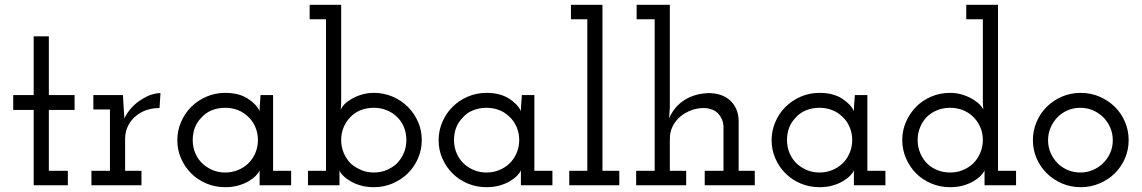

<svg xmlns="http://www.w3.org/2000/svg" viewBox="-20 -770 4746 798"><path d="M262 0H120V-313H35V-375H120V-619H183V-375H290V-313H183V-60H262Z M568 0H360V-60H437V-315H368V-375H491L494 -323Q496 -302 495.5 -300.5Q495 -299 497 -278Q509 -303 527 -322.5Q545 -342 566 -355Q587 -369 607.5 -376Q628 -383 647 -383L643 -321Q616 -321 592 -313.5Q568 -306 550 -292Q527 -275 513.5 -249.5Q500 -224 500 -193V-60H568Z M1190 0H1059V-30Q1059 -39 1059 -46Q1059 -53 1059 -62Q1055 -52 1043.5 -40Q1032 -28 1013.5 -17Q995 -6 970.5 1Q946 8 916 8Q874 8 837.5 -7.5Q801 -23 774.5 -49.5Q748 -76 732.5 -111.5Q717 -147 717 -187Q717 -227 732.5 -263Q748 -299 774.5 -325.5Q801 -352 837.5 -368Q874 -384 916 -384Q973 -384 1010 -360Q1047 -336 1059 -308Q1059 -324 1060.5 -341Q1062 -358 1063 -375H1115V-60H1190ZM916 -322Q886 -322 860 -311.5Q834 -301 817 -281Q799 -263 790 -239.5Q781 -216 781 -188Q781 -157 793 -130.5Q805 -104 826 -86Q844 -71 866.5 -62Q889 -53 916 -53Q944 -53 968.5 -63Q993 -73 1011 -90Q1030 -108 1041 -133.5Q1052 -159 1052 -188Q1052 -217 1041 -242.5Q1030 -268 1011 -285Q993 -303 968.5 -312.5Q944 -322 916 -322Z M1260 0V-60H1335V-690H1267V-750H1398V-350Q1398 -339 1397.5 -332Q1397 -325 1396 -314Q1400 -324 1410 -335Q1420 -346 1439 -357.5Q1458 -369 1482 -376.5Q1506 -384 1534 -384Q1575 -384 1611.5 -368.5Q1648 -353 1675 -326Q1702 -299 1717.5 -263.5Q1733 -228 1733 -188Q1733 -148 1717.5 -112Q1702 -76 1675 -49.5Q1648 -23 1611.5 -7.5Q1575 8 1534 8Q1504 8 1479.5 1Q1455 -6 1436.5 -17Q1418 -28 1406 -40Q1394 -52 1391 -62Q1391 -53 1391 -46Q1391 -39 1391 -30V0ZM1534 -322Q1503 -322 1477.5 -311.5Q1452 -301 1434 -281Q1417 -263 1407.5 -239Q1398 -215 1398 -188Q1398 -159 1409 -133.5Q1420 -108 1439 -89Q1458 -73 1482 -63Q1506 -53 1534 -53Q1563 -53 1587.5 -63.5Q1612 -74 1630 -91Q1648 -110 1658.5 -134.5Q1669 -159 1669 -188Q1669 -218 1658 -243.5Q1647 -269 1627 -287Q1610 -303 1585.5 -312.5Q1561 -322 1534 -322Z M2276 0H2145V-30Q2145 -39 2145 -46Q2145 -53 2145 -62Q2141 -52 2129.5 -40Q2118 -28 2099.5 -17Q2081 -6 2056.5 1Q2032 8 2002 8Q1960 8 1923.5 -7.5Q1887 -23 1860.5 -49.5Q1834 -76 1818.5 -111.5Q1803 -147 1803 -187Q1803 -227 1818.5 -263Q1834 -299 1860.5 -325.5Q1887 -352 1923.5 -368Q1960 -384 2002 -384Q2059 -384 2096 -360Q2133 -336 2145 -308Q2145 -324 2146.5 -341Q2148 -358 2149 -375H2201V-60H2276ZM2002 -322Q1972 -322 1946 -311.5Q1920 -301 1903 -281Q1885 -263 1876 -239.5Q1867 -216 1867 -188Q1867 -157 1879 -130.5Q1891 -104 1912 -86Q1930 -71 1952.5 -62Q1975 -53 2002 -53Q2030 -53 2054.5 -63Q2079 -73 2097 -90Q2116 -108 2127 -133.5Q2138 -159 2138 -188Q2138 -217 2127 -242.5Q2116 -268 2097 -285Q2079 -303 2054.5 -312.5Q2030 -322 2002 -322Z M2554 0H2346V-60H2421V-690H2353V-750H2484V-60H2554Z M2832 0H2624V-60H2701V-690H2626V-750H2764V-323L2761 -278Q2782 -327 2824.5 -354Q2867 -381 2924 -383Q2982 -383 3015 -352Q3048 -321 3050 -271V-60H3117V0H2909V-60H2987V-246Q2985 -276 2965.5 -297.5Q2946 -319 2906 -321Q2878 -321 2852.5 -311.5Q2827 -302 2807 -285Q2787 -268 2775.5 -244.5Q2764 -221 2764 -193V-60H2832Z M3660 0H3529V-30Q3529 -39 3529 -46Q3529 -53 3529 -62Q3525 -52 3513.5 -40Q3502 -28 3483.5 -17Q3465 -6 3440.5 1Q3416 8 3386 8Q3344 8 3307.5 -7.5Q3271 -23 3244.5 -49.5Q3218 -76 3202.5 -111.5Q3187 -147 3187 -187Q3187 -227 3202.5 -263Q3218 -299 3244.5 -325.5Q3271 -352 3307.5 -368Q3344 -384 3386 -384Q3443 -384 3480 -360Q3517 -336 3529 -308Q3529 -324 3530.5 -341Q3532 -358 3533 -375H3585V-60H3660ZM3386 -322Q3356 -322 3330 -311.5Q3304 -301 3287 -281Q3269 -263 3260 -239.5Q3251 -216 3251 -188Q3251 -157 3263 -130.5Q3275 -104 3296 -86Q3314 -71 3336.5 -62Q3359 -53 3386 -53Q3414 -53 3438.5 -63Q3463 -73 3481 -90Q3500 -108 3511 -133.5Q3522 -159 3522 -188Q3522 -217 3511 -242.5Q3500 -268 3481 -285Q3463 -303 3438.5 -312.5Q3414 -322 3386 -322Z M4203 0H4072V-30Q4072 -39 4072 -46Q4072 -53 4072 -62Q4068 -52 4056.5 -40Q4045 -28 4026.5 -17Q4008 -6 3983.5 1Q3959 8 3929 8Q3887 8 3850.5 -7.5Q3814 -23 3787.5 -49.5Q3761 -76 3745.5 -112Q3730 -148 3730 -188Q3730 -228 3745.5 -263.5Q3761 -299 3787.5 -326Q3814 -353 3850.5 -368.5Q3887 -384 3929 -384Q3956 -384 3980 -376.5Q4004 -369 4023 -357.5Q4042 -346 4052 -335.5Q4062 -325 4067 -315Q4065 -333 4065 -347.5Q4065 -362 4065 -378V-690H3996V-750H4128V-60H4203ZM3929 -322Q3899 -322 3874 -311.5Q3849 -301 3831 -283Q3814 -265 3804 -240.5Q3794 -216 3794 -188Q3794 -159 3805 -133Q3816 -107 3835 -89Q3853 -72 3877 -62.5Q3901 -53 3929 -53Q3957 -53 3980.5 -62.5Q4004 -72 4023 -89Q4042 -107 4053.5 -133Q4065 -159 4065 -188Q4065 -219 4053 -244.5Q4041 -270 4021 -288Q4004 -304 3980 -313Q3956 -322 3929 -322Z M4613 -49Q4586 -23 4549.5 -7.5Q4513 8 4472 8Q4430 8 4394 -7.5Q4358 -23 4331 -49.5Q4304 -76 4288.5 -111.5Q4273 -147 4273 -188Q4273 -228 4288.5 -264Q4304 -300 4331 -326.5Q4358 -353 4394 -368.5Q4430 -384 4472 -384Q4513 -384 4549.5 -368.5Q4586 -353 4613 -326.5Q4640 -300 4655.5 -264Q4671 -228 4671 -188Q4671 -147 4655.5 -111.5Q4640 -76 4613 -49ZM4375 -92Q4393 -74 4417.5 -63.5Q4442 -53 4470 -53Q4498 -53 4522.5 -63.5Q4547 -74 4565.5 -92.5Q4584 -111 4594.5 -135Q4605 -159 4605 -187Q4605 -215 4594.5 -239.5Q4584 -264 4565.5 -282.5Q4547 -301 4522.5 -311.5Q4498 -322 4470 -322Q4442 -322 4417.5 -311.5Q4393 -301 4375 -282.5Q4357 -264 4346.5 -239.5Q4336 -215 4336 -187Q4336 -159 4346.5 -135Q4357 -111 4375 -92Z"/></svg>

Font: Josefin Slab SemiBold
Style: Regular
Weight: 600
Designer: Santiago Orozco
Foundry: Typemade
Version: Version 2.000